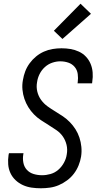

<svg xmlns="http://www.w3.org/2000/svg" viewBox="-20 -1002 540 1030"><path d="M199 8Q174 8 149.5 4.5Q125 1 103 -9Q81 -19 63.5 -35.5Q46 -52 36 -73.5Q26 -95 24 -120Q22 -145 26 -171L28 -180H106L105 -174Q101 -151 105.5 -128.5Q110 -106 124.5 -90.5Q139 -75 160.5 -68.5Q182 -62 206 -62Q228 -62 251 -68.5Q274 -75 292.5 -91Q311 -107 323 -129Q335 -151 338 -173Q343 -200 337 -225Q331 -250 317 -270Q303 -290 282.5 -304Q262 -318 241 -331Q220 -344 199.5 -357.5Q179 -371 162 -388.5Q145 -406 132 -427Q119 -448 111 -471.5Q103 -495 100.5 -521Q98 -547 103 -573Q107 -597 115.5 -619.5Q124 -642 139 -662.5Q154 -683 173.5 -699Q193 -715 215.5 -725Q238 -735 262 -739Q286 -743 310 -743Q335 -743 358.5 -739Q382 -735 403.5 -725Q425 -715 441 -698Q457 -681 466 -659.5Q475 -638 477 -613.5Q479 -589 475 -564L474 -555H396L397 -561Q400 -583 397 -605Q394 -627 380.5 -643Q367 -659 346.5 -666Q326 -673 303 -673Q282 -673 260 -665.5Q238 -658 220.5 -642Q203 -626 192.5 -605Q182 -584 179 -562Q174 -536 180 -511Q186 -486 200.5 -466Q215 -446 235 -431.5Q255 -417 276 -404.5Q297 -392 317.5 -378Q338 -364 355 -346.5Q372 -329 385 -308.5Q398 -288 406 -264Q414 -240 416.5 -214Q419 -188 415 -162Q411 -138 401.5 -114.5Q392 -91 376.5 -70.5Q361 -50 340 -34.5Q319 -19 296 -9Q273 1 248 4.5Q223 8 199 8ZM315 -793 269 -837 412 -982 468 -928Z"/></svg>

Font: Iosevka Term Oblique
Style: Regular
Weight: 400
Italic angle: -9°
Monospace: yes
Designer: Belleve Invis
Foundry: Belleve Invis
Version: Version 31.4.0